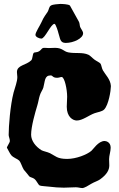

<svg xmlns="http://www.w3.org/2000/svg" viewBox="-20 -940 603 975"><path d="M543 -504C541 -537 515 -561 503 -582C497 -592 495 -609 491 -616C486 -623 471 -629 460 -637C448 -646 438 -658 429 -662C398 -676 363 -667 327 -674C302 -679 297 -697 260 -697C249 -697 238 -696 228 -696C222 -696 214 -697 207 -697C191 -698 192 -688 179 -680C166 -672 155 -676 151 -671C145 -664 146 -642 139 -634C113 -608 66 -610 66 -574C66 -566 68 -557 68 -549C68 -525 56 -496 49 -470C32 -404 24 -299 24 -254C25 -243 30 -235 30 -224C30 -215 15 -197 15 -189C15 -192 32 -156 37 -152C48 -139 69 -133 77 -125C87 -114 91 -94 101 -78C110 -68 121 -54 129 -44C135 -39 146 -38 154 -32C168 -21 173 -2 182 2C187 5 216 6 231 8C252 11 283 13 304 13C325 13 344 11 365 11C378 11 388 15 398 15C408 15 428 3 444 -7C459 -16 477 -21 488 -29C523 -54 535 -77 535 -100C535 -111 534 -124 534 -132C534 -150 542 -171 542 -190C542 -219 518 -224 511 -224C479 -224 452 -180 444 -174C422 -155 367 -133 321 -133C270 -133 262 -148 234 -162C219 -169 200 -172 191 -177C160 -196 138 -226 138 -256C138 -298 159 -370 169 -403C175 -422 177 -440 182 -455C186 -470 197 -484 200 -495C209 -527 205 -557 237 -557C249 -557 246 -545 270 -545C280 -545 287 -549 293 -549C308 -549 321 -486 321 -449C321 -432 319 -414 319 -398C319 -346 350 -328 370 -328C399 -328 432 -355 460 -365C477 -371 498 -373 509 -384C532 -408 543 -481 543 -501C543 -502 543 -503 543 -504ZM402 -771C402 -781 392 -792 387 -803C384 -812 385 -823 380 -831C364 -860 335 -912 335 -912C327 -919 295 -920 286 -920C274 -919 248 -918 239 -912C228 -906 229 -891 222 -880C214 -867 203 -856 190 -826C183 -810 160 -776 160 -763C160 -752 180 -744 190 -744C209 -744 238 -819 257 -819C264 -817 276 -776 276 -774C286 -746 283 -722 314 -722C353 -722 402 -745 402 -771Z"/></svg>

Font: Freckle Face
Style: Regular
Weight: 400
Designer: Astigmatic (AOETI)
Foundry: Astigmatic (AOETI)
Version: Version 1.000